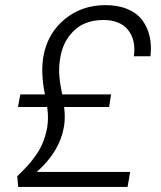

<svg xmlns="http://www.w3.org/2000/svg" viewBox="-20 -736 636 757"><path d="M150.9 -513.2Q167.5 -604.5 234.9 -660.2Q302.2 -715.8 396 -715.8Q445.8 -715.8 483.2 -700Q520.5 -684.1 541.3 -656Q562 -627.9 570.1 -592Q578.1 -556.2 573.2 -514.2H507.8Q516.6 -578.1 485.1 -617.7Q453.6 -657.2 386.2 -657.2Q346.2 -657.2 312.5 -642.6Q278.8 -627.9 252.7 -593.8Q226.6 -559.6 217.8 -509.8Q214.4 -490.2 213.4 -471.2Q212.4 -452.1 214.4 -432.4Q216.3 -412.6 218.8 -398.7Q221.2 -384.8 225.1 -363.8H418L410.2 -314H232.9Q238.3 -268.6 231.9 -234.9Q214.8 -137.7 125 -58.1H493.2L482.9 1H51.8L47.9 -41Q73.2 -65.4 89.4 -83.3Q105.5 -101.1 122.1 -124.8Q138.7 -148.4 149.4 -175Q160.2 -201.7 166 -232.9Q172.4 -271 166 -314H50.8L60.1 -363.8H157.2Q140.1 -446.8 150.9 -513.2Z"/></svg>

Font: SVN-Poppins Light
Style: Italic
Weight: 300
Italic angle: -10°
Designer: Ninad Kale (Devanagari), Jonny Pinhorn (Latin)
Foundry: Indian Type Foundry
Version: Version 3.002 2017